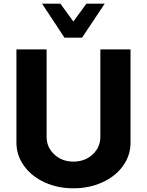

<svg xmlns="http://www.w3.org/2000/svg" viewBox="-20 -1020 804 1050"><path d="M332.5 -814 210 -1000H310.1L381.3 -902.3L452.6 -1000H552.7L428.7 -814ZM381.3 9.8Q295.4 9.8 223.9 -22.9Q152.3 -55.7 111.1 -113.3Q69.8 -170.9 69.8 -240.2V-750H234.9V-271.5Q234.9 -214.4 277.1 -175.3Q319.3 -136.2 381.3 -136.2Q444.3 -136.2 486.6 -175.3Q528.8 -214.4 528.8 -271.5V-750H693.8V-240.2Q693.8 -170.4 653.1 -113.3Q612.3 -56.2 540.5 -23.2Q468.8 9.8 381.3 9.8Z"/></svg>

Font: Now
Style: Bold
Weight: 700
Designer: Alfredo Marco Pradil
Foundry: Alfredo Marco Pradil
Version: Version 1.002;PS 001.002;hotconv 1.0.88;makeotf.lib2.5.64775